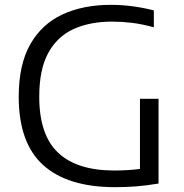

<svg xmlns="http://www.w3.org/2000/svg" viewBox="-20 -769 761 795"><path d="M457 6Q260 6 158.8 -85.5Q57.5 -177 57.5 -368.5Q57.5 -501 105 -585Q152.5 -669 238.2 -709Q324 -749 439.5 -749Q526 -749 617 -726V-656Q567.5 -669.5 526 -674.5Q484.5 -679.5 445 -679.5Q352 -679.5 284.2 -648.5Q216.5 -617.5 179.5 -549.2Q142.5 -481 142.5 -368.5Q142.5 -210.5 220.5 -136.8Q298.5 -63 453 -63Q510.5 -63 559.5 -69.5V-360H636.5V-9Q585 -0.5 543.2 2.8Q501.5 6 457 6Z"/></svg>

Font: Encode Sans Semi Expanded
Style: Regular
Weight: 400
Width: 6
Designer: Multiple Designers
Foundry: Impallari Type
Version: Version 3.000; ttfautohint (v1.8.3) -l 8 -r 50 -G 200 -x 14 